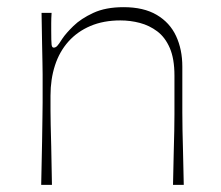

<svg xmlns="http://www.w3.org/2000/svg" viewBox="-20 -516 616 536"><path d="M95 0Q97 -78 97.5 -121.5Q98 -165 98.5 -189Q99 -213 99 -229.5Q99 -246 99 -270Q99 -293 99 -308.5Q99 -324 98.5 -342.5Q98 -361 97.5 -393Q97 -425 96 -480H124Q123 -464 123 -451.5Q123 -439 123 -430Q123 -400 124 -391.5Q125 -383 130 -383Q135 -383 139.5 -387.5Q144 -392 154 -408Q164 -423 185 -443.5Q206 -464 240.5 -480Q275 -496 325 -496Q381 -496 417.5 -474.5Q454 -453 471.5 -415.5Q489 -378 489 -330Q489 -286 489 -256Q489 -226 489 -202Q489 -178 489.5 -152Q490 -126 491 -90.5Q492 -55 493 0H463Q464 -55 465 -90.5Q466 -126 466.5 -151Q467 -176 467 -197Q467 -218 467 -243Q467 -268 467 -305Q467 -352 454 -382Q441 -412 419 -428.5Q397 -445 370.5 -452Q344 -459 316 -459Q269 -459 232.5 -443.5Q196 -428 171 -400Q146 -372 133.5 -333.5Q121 -295 121 -249Q121 -224 121 -207Q121 -190 121.5 -168Q122 -146 123 -107.5Q124 -69 125 0Z"/></svg>

Font: Ojuju ExtraLight
Style: Regular
Weight: 200
Designer: Chisaokwu Joboson, Mirko Velimirovic
Foundry: Udi Foundry
Version: Version 1.000